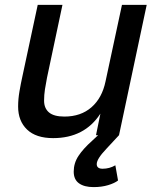

<svg xmlns="http://www.w3.org/2000/svg" viewBox="-20 -552 640 784"><path d="M197 12Q127 12 90.5 -23Q54 -58 54 -117Q54 -147 59.5 -179Q65 -211 71 -238L134 -532H235L172 -235Q167 -210 163.5 -187Q160 -164 160 -141Q160 -110 180 -93Q200 -76 243 -76Q310 -76 353.5 -114Q397 -152 411 -220L478 -532H579L466 0H372L390 -88Q325 12 197 12ZM362 212Q324 212 302.5 196.5Q281 181 281 149Q281 114 300.5 84.5Q320 55 356 23L401 -19L466 0L414 56Q375 97 375 118Q375 137 399 137Q427 137 451 123L462 185Q448 196 421.5 204Q395 212 362 212Z"/></svg>

Font: Geist Mono Medium
Style: Italic
Weight: 500
Italic angle: -12°
Monospace: yes
Designer: Basement.studio, Andrés Briganti, Mateo Zaragoza
Foundry: Basement.studio, Vercel, Andrés Briganti, Guido Ferreyra, Mateo Zaragoza
Version: Version 1.500; ttfautohint (v1.8.4.7-5d5b)